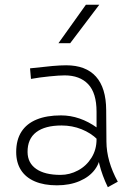

<svg xmlns="http://www.w3.org/2000/svg" viewBox="-20 -760 534 799"><path d="M428.7 19Q381.8 -78.1 381.8 -169.9V-294.9Q381.8 -373 346.9 -409.7Q312 -446.3 249 -446.3Q226.6 -446.3 185.3 -442.1Q144 -438 108.9 -431.6L105 -475.6Q164.6 -482.4 198.5 -485.4Q232.4 -488.3 255.4 -488.3Q336.9 -488.3 379.2 -441.4Q421.4 -394.5 421.9 -301.8L422.9 -170.9Q423.3 -89.4 470.2 -3.9ZM216.8 11.2Q163.1 11.2 125 -5.1Q86.9 -21.5 67.1 -52.5Q47.4 -83.5 47.4 -127.4Q47.4 -177.7 69.1 -211.7Q90.8 -245.6 132.6 -262.7Q174.3 -279.8 233.9 -279.8Q273.4 -279.8 311 -266.8Q348.6 -253.9 383.8 -228.5L385.3 -179.7Q358.4 -206.5 319.3 -222.2Q280.3 -237.8 236.3 -237.8Q167.5 -237.8 130.9 -210Q94.2 -182.1 94.7 -127Q95.2 -81.5 130.9 -56.9Q166.5 -32.2 231.9 -32.2Q270 -32.2 304.7 -50.8Q339.4 -69.3 360.6 -103.3Q381.8 -137.2 381.8 -180.2L397 -120.1Q397 -84 374.5 -54Q352.1 -23.9 311 -6.3Q270 11.2 216.8 11.2ZM337.4 -740.2H393.1L272 -580.1H223.1Z"/></svg>

Font: DavidDev Light
Style: Regular
Weight: 300
Designer: David.dev
Foundry: David.dev
Version: Version 1.001;FEAKit 1.0